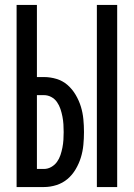

<svg xmlns="http://www.w3.org/2000/svg" viewBox="-20 -755 540 775"><path d="M371 0V-735H453V0ZM47 0V-735H129V-444H157Q183 -444 208 -436.5Q233 -429 252.5 -412Q272 -395 285.5 -372Q299 -349 306.5 -324.5Q314 -300 316.5 -274Q319 -248 319 -222Q319 -196 316.5 -170Q314 -144 306.5 -119.5Q299 -95 285.5 -72Q272 -49 252.5 -32.5Q233 -16 208 -8Q183 0 157 0ZM157 -73Q173 -73 187 -81Q201 -89 210 -101.5Q219 -114 224 -129Q229 -144 232 -159.5Q235 -175 236 -190.5Q237 -206 237 -222Q237 -238 236 -253.5Q235 -269 232 -284.5Q229 -300 224 -315Q219 -330 210 -343Q201 -356 187 -363.5Q173 -371 157 -371H129V-73Z"/></svg>

Font: Iosevka Medium
Style: Regular
Weight: 500
Monospace: yes
Designer: Belleve Invis
Foundry: Belleve Invis
Version: Version 32.5.0; ttfautohint (v1.8.4)